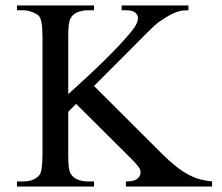

<svg xmlns="http://www.w3.org/2000/svg" viewBox="-20 -682 811 702"><path d="M440.4 0V-18.6Q468.8 -18.6 480.7 -27.3Q492.7 -36.1 493.7 -48.8Q495.6 -59.1 487.3 -70.8Q479 -82.5 457.5 -104L258.3 -302.2L229.5 -273.4V-117.7Q229.5 -101.6 230 -89.8Q230.5 -78.1 231.7 -69.3Q232.9 -60.5 235.1 -54.2Q237.3 -47.9 241.2 -42.5Q249.5 -30.8 266.1 -24.7Q282.7 -18.6 300.8 -18.6H323.7V0H42V-18.6H64.9Q105 -18.6 124.5 -42.5Q135.3 -56.6 135.3 -117.7V-545.4Q135.3 -579.1 132.1 -597.4Q128.9 -615.7 122.6 -623.5Q119.6 -627 113.3 -630.6Q106.9 -634.3 98.9 -637.5Q90.8 -640.6 81.8 -642.6Q72.8 -644.5 64.9 -644.5H42V-662.1H323.7V-644.5H300.8Q286.1 -644.5 271 -640.1Q255.9 -635.7 245.6 -625.5Q241.7 -621.6 238.8 -616.5Q235.8 -611.3 233.6 -602.5Q231.4 -593.8 230.5 -580.1Q229.5 -566.4 229.5 -545.4V-337.9Q234.9 -342.3 251.2 -357.4Q267.6 -372.6 296.9 -399.4Q369.6 -466.8 413.1 -513.4Q456.5 -560.1 471.7 -582Q484.4 -600.6 484.4 -617.2Q484.4 -627 474.6 -635.7Q464.8 -644.5 440.4 -644.5H424.8V-662.1H668.9V-644.5Q658.7 -644.5 649.4 -643.6Q640.1 -642.6 630.6 -639.6Q621.1 -636.7 610.4 -631.6Q599.6 -626.5 586.4 -618.2Q575.7 -611.3 568.1 -606.4Q560.5 -601.6 553.2 -595.5Q545.9 -589.4 536.6 -580.6Q527.3 -571.8 512.9 -557.4Q498.5 -543 477.5 -521.7Q456.5 -500.5 424.8 -468.8L323.7 -367.7L567.9 -124Q627.9 -64 670.9 -42.5Q692.4 -31.2 713.1 -25.9Q733.9 -20.5 755.4 -18.6V0Z"/></svg>

Font: BabelStone Roman
Style: Regular
Weight: 400
Designer: Walt Agee, Victor Gaultney, Peter Martin, Debbi Hosken, Becca Hirsbrunner (SIL); Andrew West (BabelStone)
Foundry: BabelStone
Version: Version 16.000